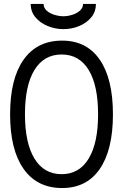

<svg xmlns="http://www.w3.org/2000/svg" viewBox="-20 -932 640 969"><path d="M31 -355Q31 -534 98.5 -630Q166 -726 291 -727Q416 -728 483 -631.5Q550 -535 550 -355Q550 -175 483 -78.5Q416 18 291 17Q166 16 98.5 -80.5Q31 -177 31 -355ZM475 -355Q475 -501 427.5 -579Q380 -657 291 -657Q202 -657 154 -579Q106 -501 106 -355Q106 -210 154 -131.5Q202 -53 291 -53Q380 -53 427.5 -131.5Q475 -210 475 -355ZM135 -912H200Q200 -892 216 -878Q232 -864 255.5 -857Q279 -850 300 -850Q321 -850 344 -857Q367 -864 383 -878Q399 -892 399 -912H464Q464 -873 440.5 -844.5Q417 -816 379.5 -800.5Q342 -785 300 -785Q259 -785 221 -800.5Q183 -816 159 -844.5Q135 -873 135 -912Z"/></svg>

Font: Orbit
Style: Regular
Weight: 400
Designer: Sooun Cho
Foundry: JAMO
Version: Version 1.000; ttfautohint (v1.8.4.7-5d5b);gftools[0.9.29]